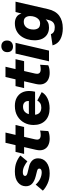

<svg xmlns="http://www.w3.org/2000/svg" viewBox="924 -1687 958 2868"><g transform="rotate(-90 1403.0 -253.0)"><path d="M248 10Q163 10 95 -21.5Q27 -53 -11 -92L80 -199Q118 -155 166.5 -132Q215 -109 263 -109Q291 -109 305 -119Q319 -129 319 -144Q319 -158 310 -166Q301 -174 281 -179L206 -198Q131 -217 93 -252.5Q55 -288 55 -346Q55 -417 111.5 -463.5Q168 -510 274 -510Q354 -510 412.5 -487Q471 -464 514 -428L427 -323Q393 -351 351 -371Q309 -391 266 -391Q209 -391 209 -357Q209 -343 222.5 -334Q236 -325 258 -320L350 -298Q405 -285 438.5 -251Q472 -217 472 -164Q472 -85 411 -37.5Q350 10 248 10Z M765 10Q707 10 663.5 -13Q620 -36 602 -81.5Q584 -127 599 -194L640 -372H538L568 -500H669L704 -650H857L822 -500H970L940 -372H793L756 -211Q745 -164 762 -144Q779 -124 820 -124Q839 -124 854.5 -126.5Q870 -129 887 -133L879 -11Q853 1 824 5.5Q795 10 765 10Z M1219 9Q1101 9 1035.5 -55.5Q970 -120 970 -231Q970 -307 1004 -370Q1038 -433 1102 -471.5Q1166 -510 1255 -510Q1327 -510 1377 -482.5Q1427 -455 1452.5 -407.5Q1478 -360 1478 -299Q1478 -255 1467 -208H1123Q1128 -161 1156.5 -138Q1185 -115 1230 -115Q1268 -115 1294.5 -131Q1321 -147 1335 -175L1461 -109Q1433 -55 1368.5 -23Q1304 9 1219 9ZM1244 -388Q1198 -388 1170.5 -364.5Q1143 -341 1132 -301H1328Q1328 -306 1328 -311Q1328 -346 1305.5 -367Q1283 -388 1244 -388Z M1748 10Q1690 10 1646.5 -13Q1603 -36 1585 -81.5Q1567 -127 1582 -194L1623 -372H1521L1551 -500H1652L1687 -650H1840L1805 -500H1953L1923 -372H1776L1739 -211Q1728 -164 1745 -144Q1762 -124 1803 -124Q1822 -124 1837.5 -126.5Q1853 -129 1870 -133L1862 -11Q1836 1 1807 5.5Q1778 10 1748 10Z M2197 -500 2081 0H1921L2037 -500ZM2142 -538Q2103 -538 2080.5 -560.5Q2058 -583 2058 -623Q2058 -666 2084 -689Q2110 -712 2147 -712Q2186 -712 2209 -689.5Q2232 -667 2232 -627Q2232 -584 2206 -561Q2180 -538 2142 -538Z M2415 206Q2318 206 2249.5 169Q2181 132 2159 53L2327 28Q2336 56 2360.5 71Q2385 86 2428 86Q2475 86 2501.5 62.5Q2528 39 2538 -6L2548 -50Q2529 -28 2499.5 -14Q2470 0 2424 0Q2370 0 2327.5 -24.5Q2285 -49 2260 -97Q2235 -145 2235 -216Q2235 -271 2250.5 -323.5Q2266 -376 2297 -418Q2328 -460 2376.5 -485Q2425 -510 2491 -510Q2542 -510 2581.5 -486.5Q2621 -463 2635 -411L2658 -500H2812L2701 -16Q2675 99 2602 152.5Q2529 206 2415 206ZM2487 -133Q2522 -133 2546.5 -154Q2571 -175 2584 -209Q2597 -243 2597 -282Q2597 -322 2577.5 -349.5Q2558 -377 2511 -377Q2458 -377 2427 -337Q2396 -297 2396 -230Q2396 -190 2415.5 -161.5Q2435 -133 2487 -133Z"/></g></svg>

Font: Prodigy Sans
Style: Bold Italic
Weight: 700
Italic angle: -13°
Designer: Wei Huang
Foundry: Wei Huang
Version: Version 1.003; ttfautohint (v1.8.3)